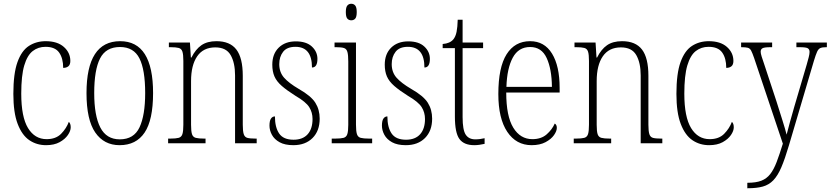

<svg xmlns="http://www.w3.org/2000/svg" viewBox="-20 -762 4417 1021"><path d="M225 10Q175 10 136 -16.5Q97 -43 74 -103Q51 -163 51 -263Q51 -371 73 -432Q95 -493 134 -518Q173 -543 223 -543Q285 -543 319.5 -512.5Q354 -482 354 -438Q354 -418 343.5 -409.5Q333 -401 316 -401Q316 -452 294.5 -482.5Q273 -513 222 -513Q183 -513 154 -490.5Q125 -468 109 -414Q93 -360 93 -264Q93 -140 129 -81Q165 -22 228 -22Q277 -22 305 -50.5Q333 -79 346 -114Q356 -105 356 -85Q356 -66 341 -44Q326 -22 297 -6Q268 10 225 10Z M616 10Q533 10 486.5 -57.5Q440 -125 440 -267Q440 -543 619 -543Q794 -543 794 -267Q794 -124 749 -57Q704 10 616 10ZM617 -21Q692 -21 722 -85Q752 -149 752 -267Q752 -391 721.5 -451.5Q691 -512 618 -512Q543 -512 512 -451Q481 -390 481 -267Q481 -147 513.5 -84Q546 -21 617 -21Z M874 0V-25H886Q915 -25 930 -29Q945 -33 950 -49Q955 -65 955 -99V-438Q955 -472 950 -487.5Q945 -503 930.5 -507Q916 -511 888 -511H878V-536H990L995 -456H998Q1020 -500 1051 -521.5Q1082 -543 1131 -543Q1203 -543 1237 -498.5Q1271 -454 1271 -359V-99Q1271 -65 1276 -49Q1281 -33 1295 -29Q1309 -25 1338 -25H1345V0H1230V-361Q1230 -428 1206.5 -469Q1183 -510 1125 -510Q1061 -510 1028.5 -462.5Q996 -415 996 -331V-98Q996 -64 1001 -48.5Q1006 -33 1021 -29Q1036 -25 1065 -25H1073V0Z M1540 10Q1495 10 1467 -5.5Q1439 -21 1426 -45Q1413 -69 1413 -94Q1413 -120 1421 -131.5Q1429 -143 1442 -143Q1442 -85 1464.5 -52Q1487 -19 1541 -19Q1590 -19 1616 -48Q1642 -77 1642 -129Q1642 -164 1624.5 -192Q1607 -220 1552 -252Q1506 -281 1478.5 -305Q1451 -329 1439.5 -355.5Q1428 -382 1428 -418Q1428 -475 1462 -508.5Q1496 -542 1553 -542Q1609 -542 1638.5 -514.5Q1668 -487 1668 -449Q1668 -403 1639 -403Q1639 -513 1551 -513Q1506 -513 1485.5 -486.5Q1465 -460 1465 -421Q1465 -378 1490.5 -349Q1516 -320 1569 -289Q1634 -252 1657 -215.5Q1680 -179 1680 -131Q1680 -66 1642 -28Q1604 10 1540 10Z M1848 -654Q1835 -654 1827 -663Q1819 -672 1819 -698Q1819 -723 1827 -732.5Q1835 -742 1848 -742Q1861 -742 1869 -732.5Q1877 -723 1877 -698Q1877 -672 1869 -663Q1861 -654 1848 -654ZM1744 0V-25H1763Q1792 -25 1807 -29Q1822 -33 1827 -49Q1832 -65 1832 -98V-435Q1832 -469 1827.5 -485.5Q1823 -502 1809.5 -506.5Q1796 -511 1769 -511H1759V-536H1873V-99Q1873 -65 1878 -49Q1883 -33 1898 -29Q1913 -25 1942 -25H1959V0Z M2138 10Q2093 10 2065 -5.5Q2037 -21 2024 -45Q2011 -69 2011 -94Q2011 -120 2019 -131.5Q2027 -143 2040 -143Q2040 -85 2062.5 -52Q2085 -19 2139 -19Q2188 -19 2214 -48Q2240 -77 2240 -129Q2240 -164 2222.5 -192Q2205 -220 2150 -252Q2104 -281 2076.5 -305Q2049 -329 2037.5 -355.5Q2026 -382 2026 -418Q2026 -475 2060 -508.5Q2094 -542 2151 -542Q2207 -542 2236.5 -514.5Q2266 -487 2266 -449Q2266 -403 2237 -403Q2237 -513 2149 -513Q2104 -513 2083.5 -486.5Q2063 -460 2063 -421Q2063 -378 2088.5 -349Q2114 -320 2167 -289Q2232 -252 2255 -215.5Q2278 -179 2278 -131Q2278 -66 2240 -28Q2202 10 2138 10Z M2502 10Q2447 10 2423 -23Q2399 -56 2399 -142V-506H2334V-528Q2373 -531 2391 -553Q2403 -568 2408 -593Q2413 -618 2414 -657H2440V-536H2549V-506H2440V-139Q2440 -71 2456.5 -46Q2473 -21 2507 -21Q2521 -21 2532 -22.5Q2543 -24 2557 -27V3Q2544 6 2529.5 8Q2515 10 2502 10Z M2807 10Q2725 10 2677.5 -61Q2630 -132 2630 -262Q2630 -404 2674 -473.5Q2718 -543 2799 -543Q2875 -543 2915.5 -477Q2956 -411 2956 -294V-270H2672Q2672 -144 2709.5 -83Q2747 -22 2811 -22Q2858 -22 2887 -47.5Q2916 -73 2930 -105Q2941 -99 2941 -82Q2941 -65 2926 -43.5Q2911 -22 2881 -6Q2851 10 2807 10ZM2915 -300Q2914 -395 2887 -453.5Q2860 -512 2799 -512Q2737 -512 2706.5 -455Q2676 -398 2673 -300Z M3031 0V-25H3043Q3072 -25 3087 -29Q3102 -33 3107 -49Q3112 -65 3112 -99V-438Q3112 -472 3107 -487.5Q3102 -503 3087.5 -507Q3073 -511 3045 -511H3035V-536H3147L3152 -456H3155Q3177 -500 3208 -521.5Q3239 -543 3288 -543Q3360 -543 3394 -498.5Q3428 -454 3428 -359V-99Q3428 -65 3433 -49Q3438 -33 3452 -29Q3466 -25 3495 -25H3502V0H3387V-361Q3387 -428 3363.5 -469Q3340 -510 3282 -510Q3218 -510 3185.5 -462.5Q3153 -415 3153 -331V-98Q3153 -64 3158 -48.5Q3163 -33 3178 -29Q3193 -25 3222 -25H3230V0Z M3751 10Q3701 10 3662 -16.5Q3623 -43 3600 -103Q3577 -163 3577 -263Q3577 -371 3599 -432Q3621 -493 3660 -518Q3699 -543 3749 -543Q3811 -543 3845.5 -512.5Q3880 -482 3880 -438Q3880 -418 3869.5 -409.5Q3859 -401 3842 -401Q3842 -452 3820.5 -482.5Q3799 -513 3748 -513Q3709 -513 3680 -490.5Q3651 -468 3635 -414Q3619 -360 3619 -264Q3619 -140 3655 -81Q3691 -22 3754 -22Q3803 -22 3831 -50.5Q3859 -79 3872 -114Q3882 -105 3882 -85Q3882 -66 3867 -44Q3852 -22 3823 -6Q3794 10 3751 10Z M3954 210Q4000 210 4028.5 199Q4057 188 4076 163.5Q4095 139 4110 99.5Q4125 60 4143 2L3990 -454Q3981 -480 3974.5 -492.5Q3968 -505 3956.5 -508Q3945 -511 3923 -511H3921V-536H4086V-511H4077Q4045 -511 4035 -505.5Q4025 -500 4025 -487Q4025 -478 4030.5 -460.5Q4036 -443 4046 -414L4109 -223Q4126 -169 4141 -121.5Q4156 -74 4163 -46Q4170 -75 4180.5 -112Q4191 -149 4204 -195L4270 -419Q4276 -440 4280.5 -457.5Q4285 -475 4285 -486Q4285 -499 4276 -505Q4267 -511 4234 -511H4215V-536H4377V-511H4373Q4353 -511 4342.5 -506.5Q4332 -502 4325 -486.5Q4318 -471 4308 -438L4175 12Q4154 83 4135 127.5Q4116 172 4092.5 196.5Q4069 221 4036.5 230Q4004 239 3957 239H3954Z"/></svg>

Font: Noto Serif Tamil Condensed ExtraLight
Style: Italic
Weight: 200
Width: 3
Italic angle: -12°
Designer: Indian Type Foundry, Tom Grace, and the Monotype Design Team
Foundry: Monotype Imaging Inc.
Version: Version 2.003; ttfautohint (v1.8.4.7-5d5b)